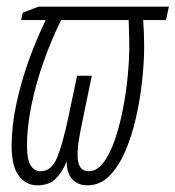

<svg xmlns="http://www.w3.org/2000/svg" viewBox="-20 -550 530 580"><path d="M92.3 9.8Q59.1 9.8 37.1 -18.6Q15.1 -46.9 15.1 -109.9Q15.1 -169.4 29.3 -235.8Q43.5 -302.2 66.9 -367.4Q90.3 -432.6 118.2 -489.3H43.9L48.8 -511.7L96.2 -529.8H490.2L481.4 -489.3H412.6Q413.6 -472.7 414.6 -451.9Q415.5 -431.2 415.5 -411.1Q415.5 -362.8 409.4 -306.2Q403.3 -249.5 390.6 -193.8Q377.9 -138.2 357.9 -92Q337.9 -45.9 309.8 -18.1Q281.7 9.8 244.6 9.8Q215.3 9.8 198.5 -8.3Q181.6 -26.4 181.6 -62Q167 -27.8 147.2 -9Q127.4 9.8 92.3 9.8ZM102.5 -32.7Q135.7 -32.7 152.8 -74.5Q169.9 -116.2 187.5 -200.7L212.9 -321.3H257.3L232.4 -200.7Q222.7 -154.3 218.5 -129.2Q214.4 -104 214.4 -81.1Q214.4 -32.7 247.6 -32.7Q272.5 -32.7 292 -58.1Q311.5 -83.5 326.2 -125.5Q340.8 -167.5 350.8 -217.8Q360.8 -268.1 365.7 -318.8Q370.6 -369.6 370.6 -412.1Q370.6 -431.2 369.9 -451.7Q369.1 -472.2 368.7 -489.3H164.6Q135.3 -430.2 111.8 -364Q88.4 -297.9 75 -232.2Q61.5 -166.5 61.5 -109.4Q61.5 -67.4 72.8 -50Q84 -32.7 102.5 -32.7Z"/></svg>

Font: Open Sans Condensed Light
Style: Italic
Weight: 300
Width: 3
Italic angle: -12°
Designer: Monotype Design Team
Foundry: Monotype Imaging Inc.
Version: Version 3.000; ttfautohint (v1.8.4)